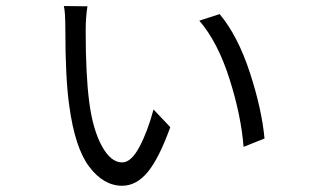

<svg xmlns="http://www.w3.org/2000/svg" viewBox="-20 -589 1040 627"><path d="M188.5 -569.3 265.6 -568.4Q259.8 -533.2 259.8 -487.3Q259.8 -343.8 271.5 -254.9Q283.2 -166 312.5 -112.3Q341.8 -58.6 378.9 -58.6Q408.2 -58.6 435.1 -108.9Q461.9 -159.2 481.4 -231.4L536.1 -173.8Q500 -73.2 462.9 -27.8Q425.8 17.6 378.9 17.6Q318.4 17.6 271.5 -44.4Q224.6 -106.4 206.1 -244.1Q193.4 -333 193.4 -492.2Q193.4 -549.8 188.5 -569.3ZM630.9 -521.5 697.3 -543Q756.8 -471.7 795.9 -352.1Q835 -232.4 843.8 -136.7L775.4 -109.4Q767.6 -210.9 729.5 -331.1Q691.4 -451.2 630.9 -521.5Z"/></svg>

Font: Gen Shin Gothic Monospace Normal
Style: Regular
Weight: 350
Designer: [Source Han Sans]
Ryoko NISHIZUKA  (kana & ideographs); Paul D. Hunt (Latin, Greek & Cyrillic); Wenlong ZHANG  (bopomofo
Version: Version 1.002.20150607